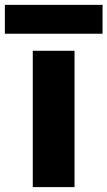

<svg xmlns="http://www.w3.org/2000/svg" viewBox="-59 -766 440 786"><path d="M75.2 0V-558.1H246.1V0ZM-39.1 -627.9V-746.1H360.8V-627.9Z"/></svg>

Font: PoppinsZ
Style: Bold
Weight: 700
Designer: Ninad Kale (Devanagari), Jonny Pinhorn (Latin)
Foundry: Indian Type Foundry
Version: Version 3.002;FEAKit 1.0